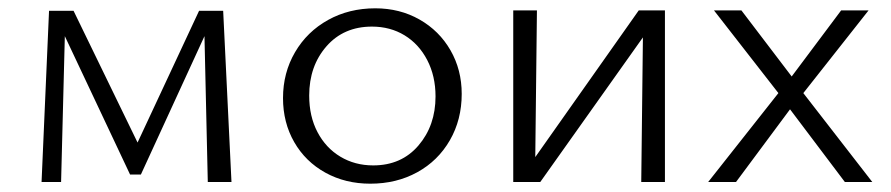

<svg xmlns="http://www.w3.org/2000/svg" viewBox="-20 -438 2143 462"><path d="M480 0 472 -351 319 -18H293L136 -351L127 0H80L98 -412H157L311 -95L459 -412H517L537 0Z M661 -202Q661 -263 690 -312.5Q719 -362 769.5 -390Q820 -418 883 -418Q942 -418 989.5 -391Q1037 -364 1064 -317Q1091 -270 1091 -212Q1091 -150 1062.5 -100.5Q1034 -51 984 -23.5Q934 4 871 4Q811 4 763 -22.5Q715 -49 688 -96Q661 -143 661 -202ZM1028 -206Q1028 -255 1008 -293.5Q988 -332 953.5 -353Q919 -374 875 -374Q807 -374 765.5 -326.5Q724 -279 724 -208Q724 -158 744 -120Q764 -82 799 -61Q834 -40 878 -40Q946 -40 987 -88Q1028 -136 1028 -206Z M1580 0H1523L1527 -348L1280 0H1215V-413H1272L1268 -60L1517 -413H1580Z M1853 -214 1698 -413H1764L1885 -254L2004 -413H2070L1913 -214L2079 0H2013L1881 -175L1751 0H1684Z"/></svg>

Font: Ysabeau Semilight
Style: Regular
Weight: 300
Designer: Christian Thalmann (Catharsis Fonts)
Version: Version 0.003